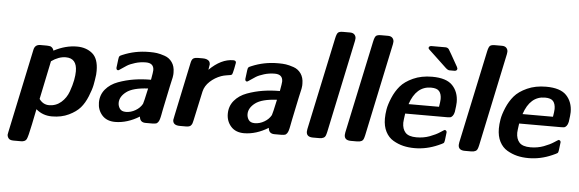

<svg xmlns="http://www.w3.org/2000/svg" viewBox="-54 -906 3877 1285"><g transform="rotate(5 1884.0 -263.5)"><path d="M26.9 158.2Q26.9 157.2 29.8 142.1L148.9 -420.9Q155.8 -458 192.9 -458H232.9Q234.9 -458 244.4 -457.5Q253.9 -457 259.5 -455.6Q265.1 -454.1 272.5 -447.5Q279.8 -440.9 283.2 -428.2Q361.3 -469.2 438 -469.2Q500 -469.2 541.5 -435.1Q583 -400.9 583 -318.8L582 -293Q577.1 -253.9 571 -222.9Q564.9 -191.9 545.9 -145Q526.9 -98.1 500 -67.1Q473.1 -36.1 424.1 -12.5Q375 11.2 311 11.2Q249 11.2 204.1 -27.8Q195.3 14.2 183.1 75.2Q166 159.2 157 177Q147.9 194.8 119.1 194.8H69.8Q44.9 194.8 35.9 183.1Q26.9 171.4 26.9 158.2ZM219.2 -98.1Q245.1 -62 285.2 -62Q332 -62 366.5 -92Q400.9 -122.1 416.5 -166Q432.1 -210 438.5 -243.9Q444.8 -277.8 444.8 -303.2Q444.8 -391.1 370.1 -391.1Q322.3 -391.1 272.9 -356Z M616.7 -108.9Q616.7 -160.6 648.2 -198.2Q679.7 -235.8 731.7 -254.9Q783.7 -273.9 837.6 -282.5Q891.6 -291 950.7 -291Q960.4 -344.2 960.4 -356Q960.4 -403.8 906.7 -403.8Q869.6 -403.8 835.2 -393.3Q800.8 -382.8 781.7 -370.8Q762.7 -358.9 746.6 -347.4Q730.5 -335.9 726.6 -335Q713.4 -335 713.4 -351.1Q713.4 -357.9 720.7 -409.2Q722.7 -425.3 726.6 -429.7Q730.5 -434.1 745.6 -439.9Q828.6 -475.1 920.4 -475.1H930.7Q953.6 -475.1 975.1 -472.2Q996.6 -469.2 1027.6 -458.7Q1058.6 -448.2 1077.6 -421.1Q1096.7 -394 1096.7 -354Q1096.7 -342.8 1096.7 -341.8Q1096.7 -340.8 1095.7 -332Q1094.7 -323.2 1093.8 -318.6Q1092.8 -314 1088.6 -295.4Q1084.5 -276.9 1080.1 -257.3Q1075.7 -237.8 1067.6 -197.5Q1059.6 -157.2 1049.3 -109.9Q1047.4 -100.1 1044.4 -85.4Q1041.5 -70.8 1040.5 -64.5Q1039.6 -58.1 1037.1 -48.1Q1034.7 -38.1 1033.2 -33.4Q1031.7 -28.8 1029.1 -22.5Q1026.4 -16.1 1023.9 -13.7Q1021.5 -11.2 1018.1 -7.6Q1014.6 -3.9 1010 -2.9Q1005.4 -2 1000 -1Q994.6 0 987.3 0H939.5Q901.4 0 898.4 -39.1Q817.4 10.7 736.3 11.2Q679.2 11.2 647.9 -23.9Q616.7 -59.1 616.7 -108.9ZM748.5 -118.2Q748.5 -97.2 760.5 -79.6Q772.5 -62 801.8 -62Q835 -62 865.7 -80.1Q896.5 -98.1 911.6 -126Q915.5 -133.8 936.5 -231Q835.4 -226.1 792 -193.1Q748.5 -160.2 748.5 -118.2Z M1122.6 -36.1Q1122.6 -38.1 1128.9 -67.9L1204.6 -426.8Q1209.5 -450.7 1220.5 -457.3Q1231.4 -463.9 1252.9 -463.9H1284.7Q1312.5 -463.9 1326.7 -449.2Q1333.5 -439.5 1333.5 -428.2Q1333.5 -423.3 1327.6 -391.1Q1406.7 -469.2 1487.8 -469.2Q1506.8 -469.2 1506.8 -454.1Q1506.8 -449.2 1499.3 -414.1Q1491.7 -378.9 1488.8 -375Q1485.8 -370.1 1477.3 -368.7Q1468.8 -367.2 1451.2 -364.5Q1433.6 -361.8 1416.5 -356Q1374.5 -340.8 1342 -310.8Q1309.6 -280.8 1300.8 -242.2Q1284.7 -171.4 1267.6 -88.9Q1256.3 -34.7 1252.9 -24.9Q1249.5 -15.1 1241.7 -7.8Q1231.9 0 1210.4 0H1169.9Q1122.6 0 1122.6 -36.1Z M1482.4 -108.9Q1482.4 -160.6 1513.9 -198.2Q1545.4 -235.8 1597.4 -254.9Q1649.4 -273.9 1703.4 -282.5Q1757.3 -291 1816.4 -291Q1826.2 -344.2 1826.2 -356Q1826.2 -403.8 1772.5 -403.8Q1735.4 -403.8 1700.9 -393.3Q1666.5 -382.8 1647.5 -370.8Q1628.4 -358.9 1612.3 -347.4Q1596.2 -335.9 1592.3 -335Q1579.1 -335 1579.1 -351.1Q1579.1 -357.9 1586.4 -409.2Q1588.4 -425.3 1592.3 -429.7Q1596.2 -434.1 1611.3 -439.9Q1694.3 -475.1 1786.1 -475.1H1796.4Q1819.3 -475.1 1840.8 -472.2Q1862.3 -469.2 1893.3 -458.7Q1924.3 -448.2 1943.4 -421.1Q1962.4 -394 1962.4 -354Q1962.4 -342.8 1962.4 -341.8Q1962.4 -340.8 1961.4 -332Q1960.4 -323.2 1959.5 -318.6Q1958.5 -314 1954.3 -295.4Q1950.2 -276.9 1945.8 -257.3Q1941.4 -237.8 1933.3 -197.5Q1925.3 -157.2 1915 -109.9Q1913.1 -100.1 1910.2 -85.4Q1907.2 -70.8 1906.2 -64.5Q1905.3 -58.1 1902.8 -48.1Q1900.4 -38.1 1898.9 -33.4Q1897.5 -28.8 1894.8 -22.5Q1892.1 -16.1 1889.6 -13.7Q1887.2 -11.2 1883.8 -7.6Q1880.4 -3.9 1875.7 -2.9Q1871.1 -2 1865.7 -1Q1860.4 0 1853 0H1805.2Q1767.1 0 1764.2 -39.1Q1683.1 10.7 1602.1 11.2Q1544.9 11.2 1513.7 -23.9Q1482.4 -59.1 1482.4 -108.9ZM1614.3 -118.2Q1614.3 -97.2 1626.2 -79.6Q1638.2 -62 1667.5 -62Q1700.7 -62 1731.4 -80.1Q1762.2 -98.1 1777.3 -126Q1781.2 -133.8 1802.2 -231Q1701.2 -226.1 1657.7 -193.1Q1614.3 -160.2 1614.3 -118.2Z M2020 -36.1Q2020 -41 2022 -53.2L2154.3 -674.8Q2161.1 -707 2170.7 -714.6Q2180.2 -722.2 2203.1 -722.2H2250Q2270 -722.2 2280 -711.7Q2290 -701.2 2290 -686Q2290 -680.2 2288.1 -669.9L2156.2 -45.9Q2152.3 -28.8 2148.2 -19.3Q2144 -9.8 2135.5 -5.9Q2127 -2 2123 -1.5Q2119.1 -1 2106 0H2064Q2020 0 2020 -36.1Z M2274.9 -36.1Q2274.9 -41 2276.9 -53.2L2409.2 -674.8Q2416 -707 2425.5 -714.6Q2435.1 -722.2 2458 -722.2H2504.9Q2524.9 -722.2 2534.9 -711.7Q2544.9 -701.2 2544.9 -686Q2544.9 -680.2 2543 -669.9L2411.1 -45.9Q2407.2 -28.8 2403.1 -19.3Q2398.9 -9.8 2390.4 -5.9Q2381.8 -2 2377.9 -1.5Q2374 -1 2360.8 0H2318.8Q2274.9 0 2274.9 -36.1Z M2532.7 -168.9Q2532.7 -197.8 2538.3 -231Q2543.9 -264.2 2563 -309.6Q2582 -355 2611.6 -389.9Q2641.1 -424.8 2696.5 -450Q2752 -475.1 2823.7 -475.1Q2919.9 -475.1 2960.9 -431.6Q3002 -388.2 3002 -319.8Q3002 -300.8 2995.1 -253.9Q2991.2 -235.8 2983.2 -226.3Q2975.1 -216.8 2968 -215.3Q2960.9 -213.9 2948.7 -213.9H2665Q2658.2 -167 2657.7 -151.9Q2657.7 -109.9 2679.4 -85.9Q2701.2 -62 2753.9 -62Q2801.8 -62 2842.8 -77.4Q2883.8 -92.8 2909.4 -109.9Q2935.1 -127 2939 -127.9Q2952.1 -125 2952.1 -112.8Q2952.1 -107.9 2945.8 -60.1Q2943.8 -43.9 2938.5 -39.6Q2933.1 -35.2 2904.8 -22.9Q2827.6 11.2 2747.1 11.2Q2706.1 11.2 2670.9 2.7Q2635.7 -5.9 2603.3 -24.9Q2570.8 -43.9 2551.8 -80.6Q2532.7 -117.2 2532.7 -168.9ZM2682.1 -278.8H2886.7Q2892.6 -313 2893.1 -331.1Q2893.1 -365.2 2877.9 -383.5Q2862.8 -401.9 2822.8 -401.9Q2723.1 -401.9 2682.1 -278.8ZM2782.7 -665Q2783.7 -679.2 2802.7 -679.2H2897Q2911.1 -678.2 2918.5 -667.7Q2925.8 -657.2 2982.9 -555.2L2986.8 -544.9V-541Q2983.9 -527.8 2968.8 -527.8H2935.1Q2923.8 -527.8 2907.7 -543Q2873.5 -575.2 2831.1 -615.2Q2794.9 -648.4 2788.8 -654.8Q2782.7 -661.1 2782.7 -665Z M3040.5 -36.1Q3040.5 -41 3042.5 -53.2L3174.8 -674.8Q3181.6 -707 3191.2 -714.6Q3200.7 -722.2 3223.6 -722.2H3270.5Q3290.5 -722.2 3300.5 -711.7Q3310.5 -701.2 3310.5 -686Q3310.5 -680.2 3308.6 -669.9L3176.8 -45.9Q3172.9 -28.8 3168.7 -19.3Q3164.6 -9.8 3156 -5.9Q3147.5 -2 3143.6 -1.5Q3139.6 -1 3126.5 0H3084.5Q3040.5 0 3040.5 -36.1Z M3298.3 -168.9Q3298.3 -197.8 3304 -231Q3309.6 -264.2 3328.6 -309.6Q3347.7 -355 3377.2 -389.9Q3406.7 -424.8 3462.2 -450Q3517.6 -475.1 3589.4 -475.1Q3685.5 -475.1 3726.6 -431.6Q3767.6 -388.2 3767.6 -319.8Q3767.6 -300.8 3760.7 -253.9Q3756.8 -235.8 3748.8 -226.3Q3740.7 -216.8 3733.6 -215.3Q3726.6 -213.9 3714.4 -213.9H3430.7Q3423.8 -167 3423.3 -151.9Q3423.3 -109.9 3445.1 -85.9Q3466.8 -62 3519.5 -62Q3567.4 -62 3608.4 -77.4Q3649.4 -92.8 3675 -109.9Q3700.7 -127 3704.6 -127.9Q3717.8 -125 3717.8 -112.8Q3717.8 -107.9 3711.4 -60.1Q3709.5 -43.9 3704.1 -39.6Q3698.7 -35.2 3670.4 -22.9Q3593.3 11.2 3512.7 11.2Q3471.7 11.2 3436.5 2.7Q3401.4 -5.9 3368.9 -24.9Q3336.4 -43.9 3317.4 -80.6Q3298.3 -117.2 3298.3 -168.9ZM3447.8 -278.8H3652.3Q3658.2 -313 3658.7 -331.1Q3658.7 -365.2 3643.6 -383.5Q3628.4 -401.9 3588.4 -401.9Q3488.8 -401.9 3447.8 -278.8Z"/></g></svg>

Font: CMU Sans Serif
Style: BoldOblique
Weight: 700
Italic angle: -12°
Version: Version 0.7.0